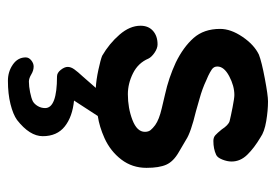

<svg xmlns="http://www.w3.org/2000/svg" viewBox="-126 -346 697 485"><g transform="rotate(90 222.5 -103.5)"><path d="M174 35 202 3Q182 2 156.5 -3.5Q131 -9 121 -13Q90 -31 67.5 -57Q45 -83 45 -110Q45 -130 58 -141.5Q71 -153 92 -153Q102 -153 113 -145.5Q124 -138 128 -130Q139 -104 165 -91Q191 -78 218 -78Q253 -78 283 -89.5Q313 -101 313 -121Q313 -130 308.5 -135.5Q304 -141 296 -147Q282 -157 254 -163.5Q226 -170 218 -172Q177 -181 138 -199Q99 -218 76 -244Q53 -270 53 -311Q53 -338 73 -367.5Q93 -397 118 -409Q136 -416 178.5 -424Q221 -432 236 -432Q259 -432 286 -427.5Q313 -423 327 -413Q354 -397 371 -379.5Q388 -362 388 -340Q388 -329 383 -316.5Q378 -304 371 -301Q356 -294 336 -294Q327 -294 321.5 -299Q316 -304 307 -315Q296 -332 286 -335Q274 -338 251 -342.5Q228 -347 220 -347Q197 -347 172.5 -334Q148 -321 148 -304Q148 -295 155.5 -290Q163 -285 171.5 -281Q180 -277 183 -276Q204 -266 229.5 -259Q255 -252 261 -250Q315 -237 333 -225Q341 -220 364.5 -206.5Q388 -193 396 -175Q404 -157 404 -125Q404 -89 383 -61.5Q362 -34 329 -19Q300 -6 273 -2L234 58Q275 62 299.5 81.5Q324 101 324 137Q324 170 283 202Q269 212 243 218.5Q217 225 184 225Q161 225 143 212.5Q125 200 125 180Q125 172 132.5 166Q140 160 148 160Q158 160 168 166Q178 172 186 172Q198 172 213 169Q228 166 236 162Q243 158 248 149.5Q253 141 253 131Q253 101 173 101Q164 101 156.5 91.5Q149 82 149 74Q149 66 155 57.5Q161 49 174 35Z"/></g></svg>

Font: Itim
Style: Regular
Weight: 400
Designer: Suppakit Chalermlarp
Version: Version 1.002g